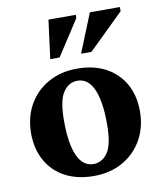

<svg xmlns="http://www.w3.org/2000/svg" viewBox="-78 -734 683 810"><g transform="rotate(-10 263.0 -328.5)"><path d="M259.5 13Q188 13 136.2 -15Q84.5 -43 56.8 -93.2Q29 -143.5 29 -209.5Q29 -278.5 59.2 -331.8Q89.5 -385 143 -415.2Q196.5 -445.5 267 -445.5Q338.5 -445.5 390.2 -417.5Q442 -389.5 469.8 -339.2Q497.5 -289 497.5 -223Q497.5 -154 467.2 -100.8Q437 -47.5 383.2 -17.2Q329.5 13 259.5 13ZM266.5 -37Q304 -37 327.8 -72Q351.5 -107 351.5 -194Q351.5 -293 328 -344Q304.5 -395 260 -395Q222.5 -395 198.8 -360.2Q175 -325.5 175 -238.5Q175 -139.5 198.2 -88.2Q221.5 -37 266.5 -37ZM295 -504.5 362 -670H490.5V-652L339.5 -504.5ZM163 -504.5 184.5 -670H301.5V-656L203 -504.5Z"/></g></svg>

Font: Newsreader Text
Style: Bold
Weight: 700
Designer: Hugues Gentile
Foundry: Production Type
Version: Version 1.001